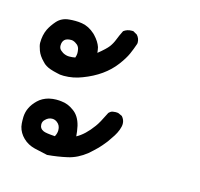

<svg xmlns="http://www.w3.org/2000/svg" viewBox="-76 -354 652 625"><g transform="rotate(15 250.0 -42.0)"><path d="M28.3 121.1Q26.4 110.4 26.4 101.6Q26.4 92.8 26.4 88.9Q27.3 71.3 34.2 57.6Q41 43 55.2 29.3Q69.3 15.6 90.8 9.8Q104.5 6.8 115.2 6.8Q126 6.8 132.8 7.8Q155.3 9.8 174.8 24.4Q196.3 39.1 204.1 71.3Q208 89.8 209 105.5Q236.3 90.8 261.7 55.7Q271.5 43 290 4.9Q296.9 -2 302.7 -2.9Q308.6 -3.9 312.5 -3.9Q319.3 -3.9 322.3 -2.9L335 2.9Q344.7 13.7 344.7 27.3Q344.7 36.1 340.3 47.9Q335.9 59.6 329.1 70.3Q322.3 81.1 312.5 94.7Q297.9 113.3 289.1 122.1Q275.4 135.7 261.7 147.5Q232.4 170.9 200.2 178.2Q168 185.5 132.8 188.5L88.9 178.7Q65.4 172.9 49.3 157.2Q33.2 141.6 28.3 121.1ZM147.5 101.6Q147.5 85 135.7 76.2Q127.9 70.3 119.1 70.3Q106.4 70.3 96.7 80.1Q88.9 86.9 88.9 96.7Q88.9 111.3 102.5 117.2Q111.3 121.1 141.6 123Q147.5 112.3 147.5 101.6ZM43.9 -101.6Q28.3 -117.2 22.5 -133.3Q16.6 -149.4 16.6 -158.2Q16.6 -184.6 26.4 -205.1Q34.2 -220.7 47.9 -236.3Q63.5 -253.9 88.9 -255.9Q97.7 -256.8 108.9 -256.8Q120.1 -256.8 131.8 -254.9Q155.3 -251 175.8 -232.4L179.7 -228.5Q196.3 -210.9 202.1 -193.4Q204.1 -184.6 205.1 -174.8Q230.5 -195.3 239.3 -207Q248 -218.8 253.4 -232.9Q258.8 -247.1 267.6 -264.6Q279.3 -273.4 293.9 -273.4Q295.9 -273.4 299.8 -273.4L313.5 -265.6Q323.2 -254.9 323.2 -241.2Q323.2 -237.3 322.3 -235.4Q316.4 -217.8 308.6 -200.2Q300.8 -182.6 283.2 -159.2Q247.1 -111.3 179.7 -85.9Q150.4 -74.2 118.2 -74.2Q104.5 -74.2 95.7 -77.1Q68.4 -83 56.6 -90.8Q49.8 -94.7 43.9 -101.6ZM139.6 -141.6Q142.6 -150.4 142.6 -156.7Q142.6 -163.1 141.1 -170.4Q139.6 -177.7 133.8 -183.6L127 -188.5Q119.1 -193.4 112.3 -193.4Q96.7 -193.4 89.8 -186.5Q83 -179.7 83 -167Q83 -157.2 89.8 -151.4L97.7 -145.5Q108.4 -139.6 119.1 -139.6Q129.9 -139.6 139.6 -141.6Z"/></g></svg>

Font: JasonHandwriting2
Style: SemiBold
Weight: 600
Version: Version 1.04.7